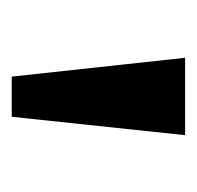

<svg xmlns="http://www.w3.org/2000/svg" viewBox="-24 -743 334 326"><g transform="rotate(90 143.0 -580.0)"><path d="M110.1 -432.9 78.1 -727.3H209.5L178.3 -432.9Z"/></g></svg>

Font: Inter UI Semi Bold
Style: Regular
Weight: 600
Designer: Rasmus Andersson
Foundry: rsms
Version: 3.2;8d6f07862